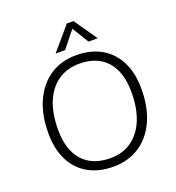

<svg xmlns="http://www.w3.org/2000/svg" viewBox="-162 -1052 1089 1189"><g transform="rotate(-20 382.5 -458.0)"><path d="M383 8Q286 8 216.5 -32Q147 -72 110 -146.5Q73 -221 73 -324Q73 -445 113.5 -534Q154 -623 227 -671.5Q300 -720 399 -720Q495 -720 564.5 -680Q634 -640 671.5 -565.5Q709 -491 709 -387Q709 -266 669 -177.5Q629 -89 555.5 -40.5Q482 8 383 8ZM383 -48Q464 -48 522.5 -89Q581 -130 612.5 -206Q644 -282 644 -388Q644 -521 580.5 -592.5Q517 -664 399 -664Q318 -664 259 -623Q200 -582 168.5 -506Q137 -430 137 -323Q137 -191 201 -119.5Q265 -48 383 -48ZM347 -773H284L413 -924H457L562 -773H501L434 -882Z"/></g></svg>

Font: Muli Light
Style: Italic
Weight: 300
Italic angle: -4.541°
Designer: Vernon Adams
Foundry: Vernon Adams
Version: Version 2.100; ttfautohint (v1.8.1.43-b0c9)